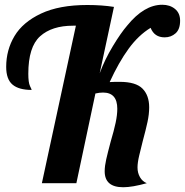

<svg xmlns="http://www.w3.org/2000/svg" viewBox="-20 -770 777 807"><path d="M420 -50C420 -5.3 446 17 498 17C523.3 17 556.3 11.3 597 0C585 -4.7 575.5 -13 568.5 -25C561.5 -37 558 -50.7 558 -66C558 -79.3 560.3 -96 565 -116C569.7 -136 574.7 -156.3 580 -177C588.7 -209 595.3 -235.8 600 -257.5C604.7 -279.2 607 -299.7 607 -319C607 -352.3 597.7 -378.5 579 -397.5C560.3 -416.5 528.3 -426 483 -426C465.7 -426 451.7 -425.7 441 -425C466.3 -480.3 492.8 -527 520.5 -565C548.2 -603 579 -632.3 613 -653C623.7 -626.3 643.3 -613 672 -613C690 -613 705.3 -618.7 718 -630C730.7 -641.3 737 -659 737 -683C737 -704.3 729.8 -720.8 715.5 -732.5C701.2 -744.2 683.3 -750 662 -750C611.3 -750 562.3 -721 515 -663C497 -642.3 476.7 -613.2 454 -575.5C431.3 -537.8 413 -500 399 -462L459 -741C425.7 -746.3 388.3 -749 347 -749C268.3 -749 203.5 -737 152.5 -713C101.5 -689 64.3 -657.5 41 -618.5C17.7 -579.5 6 -536.3 6 -489C6 -454.3 14.8 -429.5 32.5 -414.5C50.2 -399.5 77 -392 113 -392C113 -393.3 110.7 -398.8 106 -408.5C101.3 -418.2 99 -435.3 99 -460C99 -535.3 115.5 -587.8 148.5 -617.5C181.5 -647.2 227.7 -662 287 -662H299L156 0H301L381 -377C392.3 -379.7 403 -381 413 -381C453 -381 473 -358.3 473 -313C473 -295.7 470.7 -276 466 -254C461.3 -232 454.3 -205.3 445 -174C437 -144 430.8 -119.5 426.5 -100.5C422.2 -81.5 420 -64.7 420 -50Z"/></svg>

Font: DonutKreme
Style: Regular
Weight: 400
Designer: Impallari Type
Foundry: Impallari Type
Version: Version 2.100